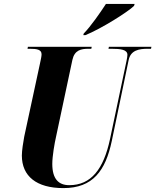

<svg xmlns="http://www.w3.org/2000/svg" viewBox="-20 -954 796 984"><path d="M409 -782 407 -774H418C499 -807 636 -893 667 -924L670 -934H523C493 -888 446 -820 409 -782ZM305 10C456 10 521 -79 553 -232L639 -645C649 -697 693 -704 737 -704H754L756 -714H538L536 -704H551C598 -704 633 -700 633 -673C633 -667 631 -653 628 -640L544 -242C511 -87 447 -5 335 -5C280 -5 248 -37 248 -114C248 -154 260 -222 267 -252L351 -647C362 -697 395 -704 433 -704H448L450 -714H123L121 -704H133C169 -704 193 -700 193 -676C193 -666 190 -652 185 -629L104 -253C99 -227 92 -181 92 -157C92 -51 167 10 305 10Z"/></svg>

Font: Noto Serif Display Condensed ExtraBold
Style: Italic
Weight: 800
Width: 3
Italic angle: -12°
Designer: Monotype Design Team
Foundry: Monotype Imaging Inc.
Version: Version 2.009